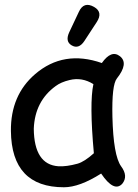

<svg xmlns="http://www.w3.org/2000/svg" viewBox="-20 -752 573 799"><path d="M277.8 -563.5Q250.5 -579.6 268.1 -617.7L308.1 -702.6Q328.6 -747.6 371.6 -723.1Q409.7 -701.2 382.3 -659.7L330.6 -580.6Q307.1 -545.9 277.8 -563.5ZM246.1 27.3Q27.8 27.3 25.4 -207Q23.9 -355.5 126 -443.4Q244.6 -545.4 403.8 -489.7Q443.4 -545.9 479 -518.1Q516.6 -488.8 466.3 -425.3Q444.8 -398.4 447.8 -266.1Q451.7 -105 483.9 -60.1Q514.6 -19 488.8 12.7Q454.6 49.8 400.9 -29.8Q311 27.3 246.1 27.3ZM302.7 -70.8Q331.5 -79.1 370.6 -114.3Q351.6 -324.2 368.7 -401.9Q321.3 -431.6 269.5 -418.9Q233.4 -410.2 211.9 -394Q125 -331.1 120.6 -216.3Q122.1 -66.9 223.1 -60.1Q256.3 -58.1 302.7 -70.8Z"/></svg>

Font: Comic Relief
Style: Regular
Weight: 400
Designer: Jeff Davis
Foundry: Loudifier
Version: Version 1.0